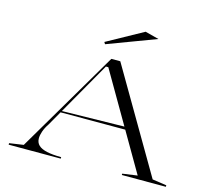

<svg xmlns="http://www.w3.org/2000/svg" viewBox="-126 -1088 1372 1242"><g transform="rotate(15 559.5 -467.5)"><path d="M33 0V-10L128 -24L531 -708H591L991 -24L1086 -10V0H791V-9L891 -23L526 -651H510L248 -192Q229 -164 220 -137.5Q211 -111 211 -91Q211 -62 229.5 -44.5Q248 -27 286 -18.5Q324 -10 382 -10V0ZM294 -289V-299L739 -307V-289ZM467 -789 459 -802 700 -935 792 -911Z"/></g></svg>

Font: Kalnia Expanded Light
Style: Regular
Weight: 300
Width: 7
Designer: Frida Medrano
Foundry: Frida Medrano
Version: Version 1.105